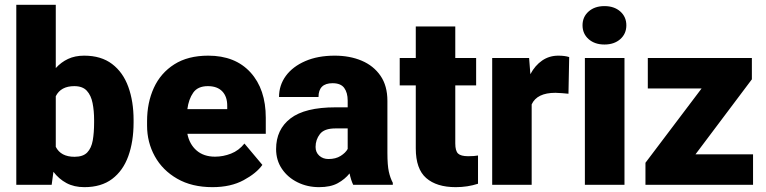

<svg xmlns="http://www.w3.org/2000/svg" viewBox="-20 -770 3192 800"><path d="M536.6 -270V-259.8Q536.6 -180.2 514.6 -119.4Q492.7 -58.6 447.3 -24.4Q401.9 9.8 331.5 9.8Q288.6 9.8 256.8 -7.3Q225.1 -24.4 202.6 -54.2L195.3 0H47.9V-750H212.4V-486.3Q234.4 -510.7 263.4 -524.4Q292.5 -538.1 330.6 -538.1Q401.4 -538.1 447 -503.4Q492.7 -468.8 514.6 -408.2Q536.6 -347.7 536.6 -270ZM372.1 -259.8V-270Q372.1 -308.6 365.7 -340.6Q359.4 -372.6 341.8 -391.8Q324.2 -411.1 289.6 -411.1Q233.4 -411.1 212.4 -369.1V-158.2Q233.4 -116.7 290.5 -116.7Q326.2 -116.7 343.5 -134.8Q360.8 -152.8 366.5 -185.1Q372.1 -217.3 372.1 -259.8Z M865.2 9.8Q779.3 9.8 718.3 -25.4Q657.2 -60.5 625 -118.9Q592.8 -177.2 592.8 -246.6V-265.1Q592.8 -342.3 621.1 -404.1Q649.4 -465.8 706.3 -502Q763.2 -538.1 847.7 -538.1Q960 -538.1 1023.7 -468.3Q1087.4 -398.4 1087.4 -279.3V-212.4H760.7Q769.5 -168.5 799.3 -142.8Q829.1 -117.2 876 -117.2Q909.7 -117.2 942.4 -129.9Q975.1 -142.6 998.5 -171.9L1073.2 -83Q1048.8 -48.3 995.1 -19.3Q941.4 9.8 865.2 9.8ZM846.2 -411.1Q804.2 -411.1 785.2 -384Q766.1 -356.9 760.7 -315.4H926.8V-328.1Q927.2 -367.2 906.2 -389.2Q885.3 -411.1 846.2 -411.1Z M1451.7 0Q1442.4 -19 1436.5 -47.4Q1417.5 -23.4 1387.5 -6.8Q1357.4 9.8 1309.6 9.8Q1260.7 9.8 1220 -10.3Q1179.2 -30.3 1154.8 -66.2Q1130.4 -102.1 1130.4 -148.9Q1130.4 -230.5 1190.4 -276.6Q1250.5 -322.8 1377.9 -322.8H1428.7V-350.6Q1428.7 -383.8 1414.3 -403.6Q1399.9 -423.3 1365.7 -423.3Q1307.1 -423.3 1307.1 -365.7H1142.6Q1142.6 -415 1171.1 -453.9Q1199.7 -492.7 1252 -515.4Q1304.2 -538.1 1374.5 -538.1Q1437.5 -538.1 1487.1 -517.1Q1536.6 -496.1 1565.4 -454.3Q1594.2 -412.6 1594.2 -349.6V-133.3Q1594.2 -81.5 1600.1 -54.9Q1606 -28.3 1616.7 -8.3V0ZM1348.6 -107.4Q1378.9 -107.4 1399.4 -120.4Q1419.9 -133.3 1428.7 -149.4V-234.9H1377Q1331.1 -234.9 1313 -211.4Q1294.9 -188 1294.9 -157.7Q1294.9 -135.3 1310.3 -121.3Q1325.7 -107.4 1348.6 -107.4Z M1963.9 -528.3V-414.1H1877V-172.4Q1877 -141.1 1888.7 -130.1Q1900.4 -119.1 1930.7 -119.1Q1944.8 -119.1 1954.1 -119.9Q1963.4 -120.6 1971.7 -122.1V-4.4Q1928.2 9.8 1878.9 9.8Q1799.3 9.8 1755.9 -28.1Q1712.4 -65.9 1712.4 -151.9V-414.1H1645.5V-528.3H1712.4V-659.7H1877V-528.3Z M2351.6 -532.2 2348.6 -379.4Q2338.9 -380.4 2322.3 -381.8Q2305.7 -383.3 2294.4 -383.3Q2217.3 -383.3 2195.3 -335V0H2030.8V-528.3H2184.6L2189.9 -460.9Q2209.5 -497.6 2239 -517.8Q2268.6 -538.1 2306.2 -538.1Q2333.5 -538.1 2351.6 -532.2Z M2407.2 -664.6Q2407.2 -699.7 2432.6 -722.2Q2458 -744.6 2498.5 -744.6Q2539.1 -744.6 2564.5 -722.2Q2589.8 -699.7 2589.8 -664.6Q2589.8 -629.4 2564.5 -606.9Q2539.1 -584.5 2498.5 -584.5Q2458 -584.5 2432.6 -606.9Q2407.2 -629.4 2407.2 -664.6ZM2582 -528.3V0H2417V-528.3Z M3117.7 -127V0H2669.4V-91.8L2903.3 -401.4H2679.2V-528.3H3112.8V-439.5L2877.9 -127Z"/></svg>

Font: Vazirmatn FD Black
Style: Regular
Weight: 900
Designer: Saber Rastikerdar
Foundry: Saber Rastikerdar
Version: Version 33.003